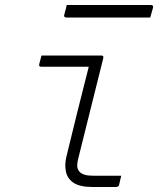

<svg xmlns="http://www.w3.org/2000/svg" viewBox="-20 -748 640 768"><path d="M146 -526H385Q396 -526 393 -515Q368 -417 344.5 -320.5Q321 -224 295 -122Q288 -96 289 -82.5Q290 -69 300 -59Q308 -52 320.5 -48.5Q333 -45 358 -45H465Q463 -36 461 -28.5Q459 -21 457 -11Q456 -4 451.5 -2Q447 0 443 0H351Q299 0 274 -17Q249 -34 243.5 -62.5Q238 -91 246 -123Q269 -218 290.5 -304.5Q312 -391 335 -481H145Q134 -481 137 -492Q139 -500 141.5 -509Q144 -518 146 -526ZM247 -728H583Q595 -728 592 -717Q589 -706 586.5 -697.5Q584 -689 581 -678H246Q234 -678 237 -689Q240 -701 242.5 -709.5Q245 -718 247 -728Z"/></svg>

Font: Recursive Mn Lnr St Lt
Style: Italic
Weight: 300
Italic angle: -15°
Monospace: yes
Version: Version 1.079;hotconv 1.0.112;makeotfexe 2.5.65598; ttfautoh